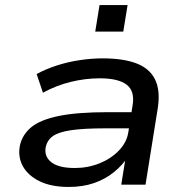

<svg xmlns="http://www.w3.org/2000/svg" viewBox="-20 -731 733 760"><path d="M252 9Q183 9 137 -13.5Q91 -36 70.5 -73Q50 -110 59 -156Q69 -199 104.5 -228Q140 -257 213 -272Q286 -287 408 -287H519L509 -223H397Q310 -223 260.5 -215.5Q211 -208 189 -192Q167 -176 161 -149Q154 -112 183 -89Q212 -66 276 -66Q328 -66 374 -84.5Q420 -103 451 -135.5Q482 -168 488 -208L505 -315Q514 -371 481 -396Q448 -421 375 -421Q318 -421 260.5 -407Q203 -393 150 -364L125 -438Q162 -458 205.5 -472Q249 -486 296 -493Q343 -500 386 -500Q467 -500 519 -480.5Q571 -461 593 -418Q615 -375 605 -306L556 0H460L478 -112L488 -113Q466 -78 431.5 -50Q397 -22 352.5 -6.5Q308 9 252 9ZM357 -606 374 -711H485L468 -606Z"/></svg>

Font: Nunito Sans 10pt Expanded Medium
Style: Italic
Weight: 500
Width: 7
Italic angle: -9°
Designer: Vernon Adams
Foundry: Vernon Adams
Version: Version 3.101;gftools[0.9.27]